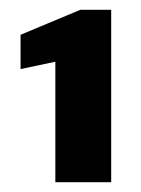

<svg xmlns="http://www.w3.org/2000/svg" viewBox="-20 -724 287 392"><path d="M93 -352V-598L22 -583V-653L144 -704H207V-352Z"/></svg>

Font: DM Sans 17pt Black
Style: Regular
Weight: 900
Version: Version 4.004;gftools[0.9.30]